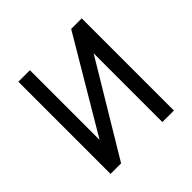

<svg xmlns="http://www.w3.org/2000/svg" viewBox="-134 -594 707 707"><g transform="rotate(-45 220.0 -240.0)"><path d="M55 0V-480H115V-117L330 -480H385V0H325V-358L110 0Z"/></g></svg>

Font: Glametrix
Style: Regular
Weight: 500
Designer: gluk
Foundry: gluk
Version: Version 0.40